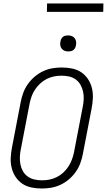

<svg xmlns="http://www.w3.org/2000/svg" viewBox="-20 -1069 613 1101"><path d="M219 12Q189 12 160 6Q131 0 108 -15.5Q85 -31 69.5 -54.5Q54 -78 47 -106Q40 -134 41.5 -164Q43 -194 49 -225L99 -485Q104 -511 113.5 -537Q123 -563 140 -587Q157 -611 179.5 -630Q202 -649 228 -661Q254 -673 280.5 -677.5Q307 -682 334 -682Q364 -682 393.5 -676Q423 -670 446 -654.5Q469 -639 484.5 -615.5Q500 -592 507 -564Q514 -536 512.5 -506Q511 -476 505 -445L455 -185Q450 -159 440.5 -133Q431 -107 414 -83Q397 -59 374.5 -40Q352 -21 326 -9Q300 3 273 7.5Q246 12 219 12ZM221 -35Q242 -35 263 -39Q284 -43 304.5 -53Q325 -63 342 -78.5Q359 -94 371.5 -113Q384 -132 392 -153Q400 -174 404 -194L454 -454Q459 -477 460 -499.5Q461 -522 456.5 -543Q452 -564 442 -582Q432 -600 415.5 -612.5Q399 -625 377.5 -630Q356 -635 333 -635Q312 -635 291 -631Q270 -627 249.5 -617Q229 -607 212 -591.5Q195 -576 182 -557Q169 -538 161.5 -517Q154 -496 150 -476L100 -216Q95 -193 94 -170.5Q93 -148 97 -127Q101 -106 111 -88Q121 -70 138 -57.5Q155 -45 176.5 -40Q198 -35 221 -35ZM371 -774Q360 -774 350 -778Q340 -782 333.5 -790.5Q327 -799 325.5 -810Q324 -821 327 -833Q328 -840 332 -847Q336 -854 342 -858.5Q348 -863 356 -864.5Q364 -866 371 -866Q382 -866 392 -862Q402 -858 408.5 -849.5Q415 -841 416.5 -830Q418 -819 415 -807Q414 -800 410 -793Q406 -786 400 -781.5Q394 -777 386 -775.5Q378 -774 371 -774ZM572 -1001H249L250 -1049H573Z"/></svg>

Font: Lode Dark Term
Style: Italic
Weight: 400
Italic angle: -11°
Monospace: yes
Designer: Belleve Invis
Foundry: Belleve Invis
Version: Version 29.2.0